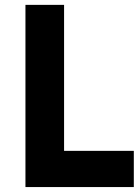

<svg xmlns="http://www.w3.org/2000/svg" viewBox="-20 -757 566 777"><path d="M83 0V-737.3H239.3V-146.5H521.5V0Z"/></svg>

Font: New Shape
Style: Bold
Weight: 700
Designer: Wojciech Kalinowski "wmk69" (wmk69@o2.pl)
Foundry: Wojciech Kalinowski "wmk69" (wmk69@o2.pl)
Version: Version 2.1.1; 2021-05-14